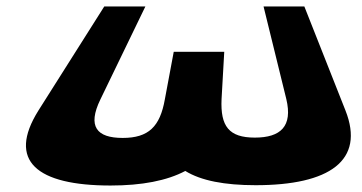

<svg xmlns="http://www.w3.org/2000/svg" viewBox="-20 -556 1119 593"><path d="M429 -536H302L98.9 -215C1 -59 93.4 17 321.4 17C418.4 17 495.7 2 552.3 -28C600.7 2 673.6 16 769.6 16C997.6 16 1108.2 -60 1046.9 -215L920 -536H794L864.3 -250C884.4 -166 847 -131 767 -131C687 -131 660.4 -166 664.3 -250L672.6 -396H516.6L489.1 -249C474.2 -165 438.9 -130 358.9 -130C278.9 -130 249.2 -165 290.1 -249Z"/></svg>

Font: Hussar Milosc
Style: Obl
Weight: 700
Foundry: Cannot Into Space Fonts
Version: Version 1.02